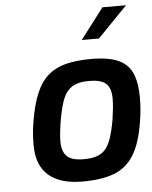

<svg xmlns="http://www.w3.org/2000/svg" viewBox="-54 -815 685 867"><g transform="rotate(-5 288.0 -382.0)"><path d="M285 6Q219 6 173 -14Q127 -34 103 -74.5Q79 -115 79 -179Q79 -206 81 -230.5Q83 -255 87 -279Q100 -360 122 -411Q144 -462 178 -490.5Q212 -519 259.5 -530.5Q307 -542 371 -542Q452 -542 496.5 -521Q541 -500 558.5 -457Q576 -414 576 -349Q576 -325 574 -298Q572 -271 567 -242Q552 -144 518 -90Q484 -36 427.5 -15Q371 6 285 6ZM299 -94Q331 -94 355 -101Q379 -108 395.5 -125.5Q412 -143 423.5 -176Q435 -209 444 -260Q448 -289 450.5 -311.5Q453 -334 453 -354Q453 -404 430 -424Q407 -444 354 -444Q320 -444 296.5 -436Q273 -428 256 -408.5Q239 -389 228 -352.5Q217 -316 208 -260Q205 -238 203 -219.5Q201 -201 201 -184Q201 -148 213 -128.5Q225 -109 246.5 -101.5Q268 -94 299 -94ZM337 -631 443 -770H550L415 -631Z"/></g></svg>

Font: Exo Thin SemiBold
Style: Italic
Weight: 600
Italic angle: -9°
Version: Version 2.000